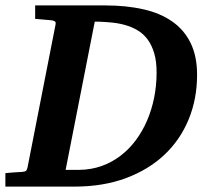

<svg xmlns="http://www.w3.org/2000/svg" viewBox="-35 -691 768 711"><path d="M544.9 -422.9Q544.9 -463.9 536.1 -493.7Q527.3 -523.4 512.2 -544.2Q497.1 -564.9 476.3 -577.6Q455.6 -590.3 431.6 -597.4Q407.7 -604.5 381.8 -607.2Q356 -609.9 330.1 -610.8H315.9L208 -62H258.8Q302.7 -62.5 341.1 -76.2Q379.4 -89.8 411.1 -114Q442.9 -138.2 467.8 -171.6Q492.7 -205.1 509.8 -244.9Q526.9 -284.7 535.9 -329.8Q544.9 -375 544.9 -422.9ZM694.8 -414.1Q694.8 -324.7 663.6 -248.8Q632.3 -172.9 573.7 -117.7Q515.1 -62.5 430.9 -31.2Q346.7 0 241.2 0H-15.1V-49.8Q-3.9 -50.8 6.8 -51.8Q17.6 -52.7 25.9 -53.2Q35.6 -53.7 44.9 -54.2Q57.1 -55.2 60.8 -57.9Q64.5 -60.5 66.9 -70.8L170.9 -601.1Q172.4 -609.9 167.2 -612.5Q162.1 -615.2 152.8 -616.2Q143.6 -616.7 134.3 -617.7Q126 -618.7 115.7 -619.4Q105.5 -620.1 95.2 -621.1V-670.9H355Q432.6 -670.9 495.4 -656.7Q558.1 -642.6 602.5 -611.6Q647 -580.6 670.9 -531.7Q694.8 -482.9 694.8 -414.1Z"/></svg>

Font: Charis SIL CyrE
Style: Bold Italic
Weight: 700
Italic angle: -11°
Foundry: SIL International
Version: Version 5.000